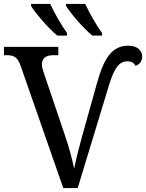

<svg xmlns="http://www.w3.org/2000/svg" viewBox="-20 -951 739 971"><path d="M447 -771H496V-784C468 -822 432 -886 411 -931H314V-921C335 -886 402 -807 447 -771ZM270 -771H319V-784C291 -822 255 -886 234 -931H137V-921C158 -886 225 -807 270 -771ZM84 -619 300 0H373L533 -526C560 -611 584 -641 626 -641C645 -641 656 -634 666 -618C687 -626 699 -643 699 -664C699 -692 679 -720 628 -720C541 -720 503 -645 472 -536L395 -261C380 -207 366 -152 355 -98C345 -146 330 -203 310 -262L200 -587C195 -602 192 -613 192 -624C192 -657 212 -672 252 -672H275V-714H0V-672H13C52 -672 69 -661 84 -619Z"/></svg>

Font: Noto Serif
Style: Regular
Weight: 400
Designer: Monotype Design Team
Foundry: Monotype Imaging Inc.
Version: Version 2.015